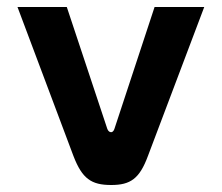

<svg xmlns="http://www.w3.org/2000/svg" viewBox="-20 -520 634 549"><path d="M30 -500 190 -74C215 -9 241 9 298 9C353 9 379 -9 403 -74L564 -500H422L307 -151C305 -145 301 -142 298 -142C294 -142 290 -144 287 -151L171 -500Z"/></svg>

Font: LT Wave Alt Bold
Style: Regular
Weight: 700
Designer: Daniel Lyons
Version: Version 2.5 (Glyphs App)